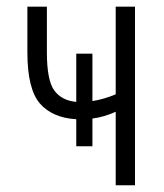

<svg xmlns="http://www.w3.org/2000/svg" viewBox="-20 -548 484 568"><path d="M322.3 -528.3H379.4V0H322.3V-217.3Q287.6 -201.7 253.4 -197.3V-115.2H205.6V-195.3Q135.7 -199.2 98.1 -241.7Q61 -284.7 61 -393.6V-528.3H118.7V-393.6Q118.7 -310.1 140.6 -280.3Q162.6 -250.5 205.6 -246.6V-389.2H253.4V-249Q287.6 -254.4 322.3 -269Z"/></svg>

Font: RobotoCondensed-Light
Style: Light
Weight: 300
Designer: Google
Version: Version 1.200311; 2013